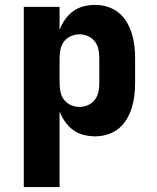

<svg xmlns="http://www.w3.org/2000/svg" viewBox="-20 -548 640 783"><path d="M77 215V-520H223V-426Q231 -448 245 -468Q259 -488 278 -502Q297 -516 320.5 -522Q344 -528 368 -528Q393 -528 418 -520.5Q443 -513 463 -497Q483 -481 496.5 -458.5Q510 -436 517.5 -411.5Q525 -387 528 -361.5Q531 -336 531 -310V-210Q531 -184 528 -158.5Q525 -133 517.5 -108.5Q510 -84 496.5 -61.5Q483 -39 463 -23Q443 -7 418 0.5Q393 8 368 8Q344 8 320.5 2Q297 -4 278 -18Q259 -32 245 -52Q231 -72 223 -94V215ZM304 -112Q322 -112 339 -119.5Q356 -127 367 -141.5Q378 -156 381.5 -174Q385 -192 385 -210V-310Q385 -328 381.5 -346Q378 -364 367 -378.5Q356 -393 339 -400.5Q322 -408 304 -408Q286 -408 269 -400.5Q252 -393 241 -378.5Q230 -364 226.5 -346Q223 -328 223 -310V-210Q223 -192 226.5 -174Q230 -156 241 -141.5Q252 -127 269 -119.5Q286 -112 304 -112Z"/></svg>

Font: Iosevka Heavy Extended
Style: Regular
Weight: 900
Width: 7
Monospace: yes
Designer: Belleve Invis
Foundry: Belleve Invis
Version: Version 32.5.0; ttfautohint (v1.8.4)